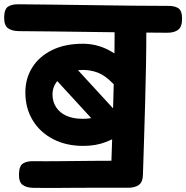

<svg xmlns="http://www.w3.org/2000/svg" viewBox="-92 -797 895 923"><path d="M308 -95.6Q226 -95.6 163.1 -128.3Q100.2 -161 65.1 -219.1Q29.9 -277.2 29.9 -352.6Q29.9 -419.7 62.9 -472.5Q95.9 -525.3 157.9 -556Q219.9 -586.7 306 -586.7Q371.1 -586.7 428.3 -557.4Q485.4 -528.2 542.2 -470.6Q561.6 -452.3 561.6 -424.1Q561.6 -398 542.8 -382.1Q524 -366.1 497.3 -366.1Q483.9 -366.1 472.7 -375.5Q461.6 -384.9 452.7 -394Q414.2 -433.9 379.5 -447.3Q344.8 -460.8 306 -460.8Q265.9 -460.8 232.9 -445.3Q199.9 -429.8 180.1 -403.3Q160.3 -376.8 160.3 -343.7Q160.3 -308.7 177.6 -281.8Q194.8 -255 227.3 -240.4Q259.9 -225.8 305.8 -225.8Q345.4 -225.8 376.8 -237.7Q408.1 -249.6 446 -275.9Q461.7 -286 481.2 -286Q506.9 -286 525.7 -266.8Q544.4 -247.6 544.4 -221.4Q544.4 -204.4 536.6 -190.2Q528.7 -176 515.4 -167.1Q467.7 -134.2 418.6 -114.9Q369.4 -95.6 308 -95.6ZM414.9 -170.7Q407.8 -172.4 400.6 -175.1Q393.3 -177.8 388 -184.1L172.3 -419.1Q166 -426.4 163.1 -436.8Q160.2 -447.2 163.8 -458.9Q165.6 -470.8 176.6 -482.6Q187.7 -494.4 202.4 -501.3Q217.1 -508.2 228.8 -504.7Q236.1 -503.9 243.7 -499.4Q251.3 -495 254.9 -490.2L470.6 -255.2Q477.9 -247.3 480.2 -236.9Q482.4 -226.6 480.7 -215.7Q478.1 -204.8 466.7 -192.8Q455.2 -180.9 441.4 -174Q427.6 -167.1 414.9 -170.7ZM441.9 29.4Q444.3 -41.4 447.1 -127.4Q449.8 -213.3 452.4 -303.9Q455 -394.6 457 -481.9Q459 -569.3 459 -644.1Q459 -675.3 481.2 -698.2Q503.4 -721 535.2 -721Q566.4 -721 588.9 -698.2Q611.4 -675.3 611.4 -643.1Q611.4 -568.1 609.8 -479.4Q608.2 -390.8 605.6 -298.5Q603 -206.2 600.3 -119.5Q597.6 -32.8 595.3 38.3ZM712.4 -639.6Q637.2 -639.6 543.9 -640.9Q450.7 -642.3 352.8 -643.3Q254.9 -644.3 163.1 -645.8Q71.3 -647.3 -2.7 -647.3Q-36.4 -648.1 -54.6 -662.2Q-72.8 -676.2 -72 -714.6Q-71.2 -753.9 -52.4 -765.7Q-33.7 -777.4 -0.9 -776.4Q73.1 -775.7 165 -774.7Q256.9 -773.7 354.7 -772.2Q452.4 -770.7 544.9 -769.7Q637.4 -768.7 712.4 -768.7Q746 -769.7 764.7 -757.9Q783.3 -746.1 783.3 -706.8Q783.3 -668.4 764.7 -654Q746 -639.6 712.4 -639.6ZM524.2 105.6Q464.2 105.6 399.6 105.4Q335 105.3 273.4 105.8Q211.9 106.3 159 106.6Q106.1 106.9 68.6 106.1Q34.8 105.3 16.5 91.7Q-1.8 78 -0.8 39.7Q0 0.6 18.7 -11.2Q37.3 -23 70.1 -22.2Q121.1 -21.4 197.1 -22.2Q273.1 -23 358.7 -23.8Q444.2 -24.6 524.2 -24.6Q557.8 -24.6 576.6 -12.8Q595.3 -1 595.3 38.3Q595.3 76.7 576.7 91.1Q558 105.6 524.2 105.6Z"/></svg>

Font: Playpen Sans Deva
Style: Regular
Weight: 400
Designer: Pooja Saxena, Gunjan Panchal, Laura Meseguer, Veronika Burian, José Scaglione
Foundry: TypeTogether
Version: Version 2.000